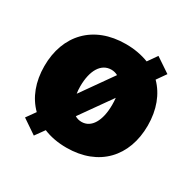

<svg xmlns="http://www.w3.org/2000/svg" viewBox="-137 -701 879 878"><g transform="rotate(30 302.5 -262.5)"><path d="M146.5 37.1 181.6 -11.7C216.3 2.9 257.3 10.7 302.7 10.7C473.6 10.7 575.2 -99.6 575.2 -262.7C575.2 -345.7 548.8 -415 501 -462.9L535.2 -511.7L458 -563.5L423.8 -514.6C388.2 -528.3 348.1 -536.1 302.7 -536.1C131.8 -536.1 29.3 -425.8 29.3 -262.7C29.3 -179.7 55.7 -110.8 104.5 -62.5L70.3 -14.6ZM303.7 -126C290.5 -126 278.8 -129.4 268.6 -135.7L384.8 -299.8C386.2 -288.1 386.7 -276.4 386.7 -263.7C386.7 -179.7 355.5 -126 303.7 -126ZM217.8 -263.7C217.8 -348.6 250 -401.4 303.7 -401.4C315.9 -401.4 327.1 -398.4 337.9 -392.6L220.7 -226.6C218.8 -238.3 217.8 -250.5 217.8 -263.7Z"/></g></svg>

Font: Pretendard Black
Style: Regular
Weight: 900
Designer: Base glyphs from Inter by Rasmus Andersson; Hangeul glyphs from Noto Sans CJK(Source Han Sans) by Jang Soo-young and Kan
Foundry: Kil Hyung-jin
Version: Version 1.309;Glyphs 3.2 (3225)